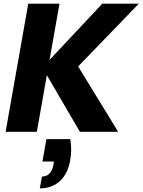

<svg xmlns="http://www.w3.org/2000/svg" viewBox="-20 -722 781 1052"><path d="M234.2 40.2 212.5 163.1H275.5L273 178.8C265 224.2 243.3 245.4 209.8 245.4L198.1 310.2C292.7 310.2 348.3 248.1 364.3 158.2C370.9 122.3 372.4 82.5 365.2 40.2ZM10.8 0H181.9L306 -701.9H134.9ZM212.3 -351.9 417.6 0H627.4L402 -367.9L376.6 -325.2L740.6 -701.9H540.6Z"/></svg>

Font: Poppins Devanagari Thin
Style: Italic
Weight: 100
Italic angle: -10°
Designer: Ninad Kale (Devanagari), Jonny Pinhorn (Latin)
Foundry: Indian Type Foundry
Version: 4.005